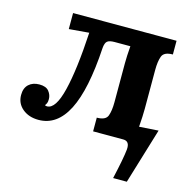

<svg xmlns="http://www.w3.org/2000/svg" viewBox="-102 -598 864 880"><g transform="rotate(15 330.5 -158.5)"><path d="M511 183Q534 82 538 41Q542 0 510 0H367V-65Q409 -65 418 -89.5Q427 -114 427 -154V-339Q427 -353 428 -376.5Q429 -400 431 -421H356Q332 -421 322 -413Q312 -405 310 -380Q298 -180 248.5 -83Q199 14 111 14Q65 14 35 -11Q5 -36 5 -76Q5 -109 24 -126.5Q43 -144 74 -144Q106 -144 119.5 -127Q133 -110 133 -90Q133 -77 130 -70.5Q127 -64 123 -59Q126 -56 133 -56Q174 -56 198.5 -155.5Q223 -255 233 -432L138 -424V-500H629V-435Q587 -435 578 -410.5Q569 -386 569 -346V-161Q569 -148 568 -123Q567 -98 565 -75L656 -81L576 183Z"/></g></svg>

Font: Lora
Style: Bold
Weight: 700
Designer: Olga Karpushina, Alexei Vanyashin (Cyrillic)
Foundry: Cyreal
Version: Version 3.006; ttfautohint (v1.8.4.7-5d5b);gftools[0.9.30]